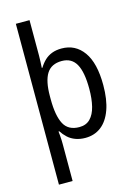

<svg xmlns="http://www.w3.org/2000/svg" viewBox="-145 -836 822 1153"><g transform="rotate(-15 266.0 -260.0)"><path d="M485 -269Q485 -179 462.5 -116.5Q440 -54 398.5 -22Q357 10 300 10Q267 10 239.5 0Q212 -10 192 -28.5Q172 -47 158 -69H153Q154 -60 155.5 -45Q157 -30 157.5 -15Q158 0 158 10V240H73V-760H158V-539Q158 -523 157 -501.5Q156 -480 155 -464H159Q174 -489 193.5 -507.5Q213 -526 239 -536Q265 -546 299 -546Q385 -546 435 -476Q485 -406 485 -269ZM398 -269Q398 -373 370 -423Q342 -473 281 -473Q216 -473 187 -427Q158 -381 158 -287V-268Q158 -166 185.5 -114Q213 -62 282 -62Q324 -62 349.5 -88Q375 -114 386.5 -160.5Q398 -207 398 -269Z"/></g></svg>

Font: Noto Sans Display SemiCondensed
Style: Regular
Weight: 400
Width: 4
Version: Version 2.003